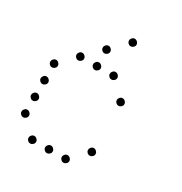

<svg xmlns="http://www.w3.org/2000/svg" viewBox="-173 -900 947 1000"><g transform="rotate(30 300.0 -400.5)"><path d="M349 -773Q341 -773 334.5 -766Q328 -759 328 -751V-749Q328 -741 334.5 -734.5Q341 -728 349 -728H351Q359 -728 366 -734.5Q373 -741 373 -749V-751Q373 -759 366 -766Q359 -773 351 -773ZM249 -673Q241 -673 234.5 -666Q228 -659 228 -651V-649Q228 -641 234.5 -634.5Q241 -628 249 -628H251Q259 -628 266 -634.5Q273 -641 273 -649V-651Q273 -659 266 -666Q259 -673 251 -673ZM149 -573Q141 -573 134.5 -566Q128 -559 128 -551V-549Q128 -541 134.5 -534.5Q141 -528 149 -528H151Q159 -528 166 -534.5Q173 -541 173 -549V-551Q173 -559 166 -566Q159 -573 151 -573ZM249 -573Q241 -573 234.5 -566Q228 -559 228 -551V-549Q228 -541 234.5 -534.5Q241 -528 249 -528H251Q259 -528 266 -534.5Q273 -541 273 -549V-551Q273 -559 266 -566Q259 -573 251 -573ZM349 -573Q341 -573 334.5 -566Q328 -559 328 -551V-549Q328 -541 334.5 -534.5Q341 -528 349 -528H351Q359 -528 366 -534.5Q373 -541 373 -549V-551Q373 -559 366 -566Q359 -573 351 -573ZM49 -473Q41 -473 34.5 -466Q28 -459 28 -451V-449Q28 -441 34.5 -434.5Q41 -428 49 -428H51Q59 -428 66 -434.5Q73 -441 73 -449V-451Q73 -459 66 -466Q59 -473 51 -473ZM449 -473Q441 -473 434.5 -466Q428 -459 428 -451V-449Q428 -441 434.5 -434.5Q441 -428 449 -428H451Q459 -428 466 -434.5Q473 -441 473 -449V-451Q473 -459 466 -466Q459 -473 451 -473ZM49 -373Q41 -373 34.5 -366Q28 -359 28 -351V-349Q28 -341 34.5 -334.5Q41 -328 49 -328H51Q59 -328 66 -334.5Q73 -341 73 -349V-351Q73 -359 66 -366Q59 -373 51 -373ZM49 -273Q41 -273 34.5 -266Q28 -259 28 -251V-249Q28 -241 34.5 -234.5Q41 -228 49 -228H51Q59 -228 66 -234.5Q73 -241 73 -249V-251Q73 -259 66 -266Q59 -273 51 -273ZM49 -173Q41 -173 34.5 -166Q28 -159 28 -151V-149Q28 -141 34.5 -134.5Q41 -128 49 -128H51Q59 -128 66 -134.5Q73 -141 73 -149V-151Q73 -159 66 -166Q59 -173 51 -173ZM449 -173Q441 -173 434.5 -166Q428 -159 428 -151V-149Q428 -141 434.5 -134.5Q441 -128 449 -128H451Q459 -128 466 -134.5Q473 -141 473 -149V-151Q473 -159 466 -166Q459 -173 451 -173ZM149 -73Q141 -73 134.5 -66Q128 -59 128 -51V-49Q128 -41 134.5 -34.5Q141 -28 149 -28H151Q159 -28 166 -34.5Q173 -41 173 -49V-51Q173 -59 166 -66Q159 -73 151 -73ZM249 -73Q241 -73 234.5 -66Q228 -59 228 -51V-49Q228 -41 234.5 -34.5Q241 -28 249 -28H251Q259 -28 266 -34.5Q273 -41 273 -49V-51Q273 -59 266 -66Q259 -73 251 -73ZM349 -73Q341 -73 334.5 -66Q328 -59 328 -51V-49Q328 -41 334.5 -34.5Q341 -28 349 -28H351Q359 -28 366 -34.5Q373 -41 373 -49V-51Q373 -59 366 -66Q359 -73 351 -73Z"/></g></svg>

Font: Doto Rounded Light
Style: Regular
Weight: 300
Monospace: yes
Version: Version 1.000